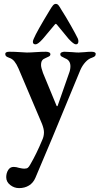

<svg xmlns="http://www.w3.org/2000/svg" viewBox="-20 -683 512 987"><path d="M12 228Q12 207 22 191Q32 175 50 175Q63 175 78 180Q96 184 104 184Q117 184 123 179.5Q129 175 136 162Q168 107 197 37Q206 18 206 -3Q206 -20 196 -46L75 -331Q65 -354 54 -367.5Q43 -381 27 -386Q16 -390 11.5 -394Q7 -398 7 -406Q7 -417 29 -417Q55 -417 83 -415Q105 -413 118 -413Q136 -413 164 -415Q192 -417 216 -417Q225 -417 232 -414Q239 -411 239 -404Q239 -397 232 -393Q225 -389 213 -384Q202 -380 196.5 -372Q191 -364 191 -348Q191 -336 201 -308L270 -141Q271 -137 274 -137Q276 -137 277 -141L334 -304Q342 -324 342 -342Q342 -373 315 -383Q302 -389 296 -393Q290 -397 290 -404Q290 -411 297 -414Q304 -417 312 -417Q327 -417 351 -415Q371 -413 384 -413Q396 -413 416 -415Q434 -417 449 -417Q472 -417 472 -406Q472 -398 467.5 -394Q463 -390 452 -386Q435 -381 419 -363.5Q403 -346 393 -323L249 25L162 231Q151 257 129 270.5Q107 284 78 284Q53 284 32.5 268Q12 252 12 228ZM296 -632Q318 -598 344 -552Q370 -506 380 -485Q383 -478 383 -471Q383 -455 370 -455Q359 -455 333 -483L272 -557Q269 -560 267.5 -560.5Q266 -561 262 -557L200 -483Q175 -455 163 -455Q149 -455 149 -468Q149 -475 154 -485Q168 -519 236 -631Q246 -648 252.5 -655.5Q259 -663 267 -663Q275 -663 281 -655.5Q287 -648 296 -632Z"/></svg>

Font: EB Garamond SemiBold
Style: Regular
Weight: 600
Designer: Georg Duffner and Octavio Pardo
Foundry: Georg Duffner
Version: Version 1.000